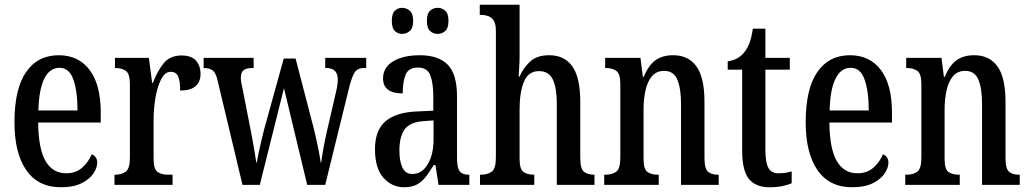

<svg xmlns="http://www.w3.org/2000/svg" viewBox="-20 -780 4344 810"><path d="M237 10Q141 10 91 -62Q41 -134 41 -264Q41 -405 90 -476Q139 -547 228 -547Q311 -547 358 -485Q405 -423 405 -305V-263H141Q142 -153 172 -101Q202 -49 259 -49Q300 -49 326.5 -72.5Q353 -96 367 -129Q377 -125 383.5 -116.5Q390 -108 390 -94Q390 -72 374 -48Q358 -24 324 -7Q290 10 237 10ZM307 -314Q307 -395 289.5 -444.5Q272 -494 231 -494Q189 -494 166.5 -447.5Q144 -401 142 -314Z M463 0V-43H466Q492 -43 510 -55.5Q528 -68 528 -115V-425Q528 -469 511 -481Q494 -493 468 -493H465V-536H608L622 -430H625Q643 -479 670 -512.5Q697 -546 746 -546Q787 -546 806.5 -524.5Q826 -503 826 -468Q826 -435 805 -416.5Q784 -398 740 -398Q740 -439 731.5 -458Q723 -477 700 -477Q676 -477 660 -446Q644 -415 636 -368.5Q628 -322 628 -276V-110Q628 -66 645 -54.5Q662 -43 688 -43H708V0Z M898 -440Q891 -472 878 -482.5Q865 -493 841 -493H839V-536H1050V-493H1044Q1020 -493 1008 -484Q996 -475 996 -451Q996 -442 998 -430.5Q1000 -419 1003 -407L1035 -244Q1040 -220 1045 -191.5Q1050 -163 1054.5 -137Q1059 -111 1061 -95H1064Q1066 -111 1071 -135Q1076 -159 1082.5 -185.5Q1089 -212 1094 -233L1177 -533H1227L1304 -237Q1309 -217 1315 -189.5Q1321 -162 1326 -136Q1331 -110 1333 -94H1335Q1338 -118 1344.5 -154.5Q1351 -191 1361 -234L1398 -394Q1405 -423 1405 -444Q1405 -493 1357 -493H1352V-536H1525V-493H1514Q1491 -493 1479 -478.5Q1467 -464 1454 -415L1352 0H1276L1178 -408L1076 0H1003Z M1685 10Q1634 10 1598 -29.5Q1562 -69 1562 -151Q1562 -231 1607 -269Q1652 -307 1743 -310L1808 -313V-373Q1808 -429 1795.5 -462Q1783 -495 1743 -495Q1704 -495 1691.5 -465.5Q1679 -436 1679 -386Q1596 -386 1596 -449Q1596 -496 1639 -521.5Q1682 -547 1751 -547Q1829 -547 1868.5 -507.5Q1908 -468 1908 -373V-115Q1908 -73 1919 -58Q1930 -43 1957 -43H1960V0H1830L1817 -84H1810Q1793 -56 1777 -35Q1761 -14 1739.5 -2Q1718 10 1685 10ZM1719 -46Q1760 -46 1784.5 -87Q1809 -128 1809 -191V-272L1767 -269Q1709 -265 1687 -234Q1665 -203 1665 -145Q1665 -99 1678 -72.5Q1691 -46 1719 -46ZM1827 -637Q1808 -637 1794.5 -649Q1781 -661 1781 -692Q1781 -723 1794.5 -735Q1808 -747 1827 -747Q1844 -747 1858 -735Q1872 -723 1872 -692Q1872 -661 1858 -649Q1844 -637 1827 -637ZM1677 -637Q1659 -637 1646 -649Q1633 -661 1633 -692Q1633 -723 1646 -735Q1659 -747 1677 -747Q1694 -747 1708.5 -735Q1723 -723 1723 -692Q1723 -661 1708.5 -649Q1694 -637 1677 -637Z M2005 0V-43H2011Q2036 -43 2054 -55.5Q2072 -68 2072 -115V-650Q2072 -679 2063 -693Q2054 -707 2040 -712Q2026 -717 2012 -717H2004V-760H2172V-542Q2172 -516 2170 -490.5Q2168 -465 2168 -457H2172Q2186 -491 2215 -519Q2244 -547 2297 -547Q2361 -547 2394.5 -500Q2428 -453 2428 -350V-115Q2428 -68 2443.5 -55.5Q2459 -43 2486 -43H2488V0H2329V-343Q2329 -408 2312.5 -444Q2296 -480 2254 -480Q2209 -480 2190.5 -435.5Q2172 -391 2172 -319V-110Q2172 -66 2188.5 -54.5Q2205 -43 2232 -43H2234V0Z M2529 0V-43H2535Q2562 -43 2579.5 -55.5Q2597 -68 2597 -115V-425Q2597 -469 2580 -481Q2563 -493 2537 -493H2533V-536H2682L2692 -456H2696Q2716 -505 2745.5 -526Q2775 -547 2820 -547Q2884 -547 2918 -500Q2952 -453 2952 -350V-115Q2952 -68 2967 -55.5Q2982 -43 3008 -43H3012V0H2853V-343Q2853 -407 2837.5 -444Q2822 -481 2782 -481Q2749 -481 2730 -458Q2711 -435 2703 -397.5Q2695 -360 2695 -319V-110Q2695 -66 2711.5 -54.5Q2728 -43 2754 -43H2759V0Z M3226 10Q3169 10 3140 -24.5Q3111 -59 3111 -146V-486H3050V-521Q3075 -525 3092 -535Q3109 -545 3121 -561Q3133 -576 3141.5 -597.5Q3150 -619 3156 -659H3209V-536H3312V-486H3209V-147Q3209 -95 3221.5 -72Q3234 -49 3263 -49Q3280 -49 3293.5 -51Q3307 -53 3320 -57V-7Q3307 -1 3283 4.5Q3259 10 3226 10Z M3575 10Q3479 10 3429 -62Q3379 -134 3379 -264Q3379 -405 3428 -476Q3477 -547 3566 -547Q3649 -547 3696 -485Q3743 -423 3743 -305V-263H3479Q3480 -153 3510 -101Q3540 -49 3597 -49Q3638 -49 3664.5 -72.5Q3691 -96 3705 -129Q3715 -125 3721.5 -116.5Q3728 -108 3728 -94Q3728 -72 3712 -48Q3696 -24 3662 -7Q3628 10 3575 10ZM3645 -314Q3645 -395 3627.5 -444.5Q3610 -494 3569 -494Q3527 -494 3504.5 -447.5Q3482 -401 3480 -314Z M3799 0V-43H3805Q3832 -43 3849.5 -55.5Q3867 -68 3867 -115V-425Q3867 -469 3850 -481Q3833 -493 3807 -493H3803V-536H3952L3962 -456H3966Q3986 -505 4015.5 -526Q4045 -547 4090 -547Q4154 -547 4188 -500Q4222 -453 4222 -350V-115Q4222 -68 4237 -55.5Q4252 -43 4278 -43H4282V0H4123V-343Q4123 -407 4107.5 -444Q4092 -481 4052 -481Q4019 -481 4000 -458Q3981 -435 3973 -397.5Q3965 -360 3965 -319V-110Q3965 -66 3981.5 -54.5Q3998 -43 4024 -43H4029V0Z"/></svg>

Font: Noto Serif ExtraCondensed Medium
Style: Regular
Weight: 500
Width: 2
Designer: Monotype Design Team
Foundry: Monotype Imaging Inc.
Version: Version 2.015